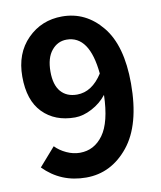

<svg xmlns="http://www.w3.org/2000/svg" viewBox="-85 -822 760 905"><g transform="rotate(-10 294.5 -370.0)"><path d="M280.3 -378.9Q351.6 -378.9 402.3 -458Q384.8 -642.6 275.4 -642.6Q232.4 -642.6 203.6 -607.4Q174.8 -572.3 174.8 -506.8Q174.8 -443.4 202.6 -411.1Q230.5 -378.9 280.3 -378.9ZM51.8 -70.3 128.9 -158.2Q150.4 -135.7 182.1 -121.1Q213.9 -106.4 246.1 -106.4Q314.5 -106.4 357.4 -165.5Q400.4 -224.6 404.3 -355.5Q376 -319.3 333.5 -296.9Q291 -274.4 252 -274.4Q156.2 -274.4 98.1 -333.5Q40 -392.6 40 -506.8Q40 -618.2 107.4 -686Q174.8 -753.9 273.4 -753.9Q386.7 -753.9 462.9 -661.1Q539.1 -568.4 539.1 -386.7Q539.1 -188.5 457 -87.4Q375 13.7 254.9 13.7Q133.8 13.7 51.8 -70.3Z"/></g></svg>

Font: Gen Shin Gothic Bold
Style: Bold
Weight: 700
Designer: [Source Han Sans]
Ryoko NISHIZUKA  (kana & ideographs); Paul D. Hunt (Latin, Greek & Cyrillic); Wenlong ZHANG  (bopomofo
Version: Version 1.002.20150607